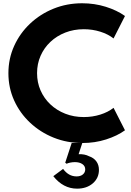

<svg xmlns="http://www.w3.org/2000/svg" viewBox="-20 -860 805 1176"><path d="M484 16Q390.5 16 308.5 -17Q226.5 -50 164 -108.8Q101.5 -167.5 66.5 -245Q31.5 -322.5 31.5 -411.5Q31.5 -501 66.8 -578.8Q102 -656.5 164.2 -715.2Q226.5 -774 308.2 -807Q390 -840 483 -840Q559 -840 627.8 -818.5Q696.5 -797 745.5 -762L675.5 -624.5Q642 -651 594 -666Q546 -681 493.5 -681Q432 -681 379.8 -660.5Q327.5 -640 288.8 -603.5Q250 -567 228.5 -518Q207 -469 207 -412Q207 -355 228.5 -306Q250 -257 288.8 -220.5Q327.5 -184 379.8 -163.5Q432 -143 493.5 -143Q546 -143 594 -158Q642 -173 675.5 -199.5L745.5 -62Q698.5 -28 630 -6Q561.5 16 484 16ZM452 295.5Q409.5 295.5 373 276.2Q336.5 257 306.5 219L366.5 174.5Q400 220.5 449 220.5Q473 220.5 487.5 208.5Q502 196.5 502 177.5Q502 157 484.5 145Q467 133 438.5 133Q424.5 133 410 136Q395.5 139 388 143L379.5 136.5L419 16H484L461.5 84.5Q479.5 83.5 496 86.8Q512.5 90 525.5 97Q554 106.5 570 128.2Q586 150 586 180.5Q586 230.5 548.5 263Q511 295.5 452 295.5Z"/></svg>

Font: Spartan Thin
Style: Bold
Weight: 700
Version: Version 1.004